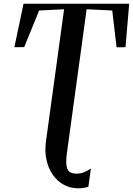

<svg xmlns="http://www.w3.org/2000/svg" viewBox="-20 -763 716 1035"><path d="M402.5 252Q358.5 252 323.2 232.5Q288 213 264 178.2Q240 143.5 230.2 97.2Q220.5 51 228 -2.5L325.5 -713L191 -706.5L110.5 -509L57.5 -508.5L107 -743H676.5L656.5 -508.5L608.5 -508L585 -706.5L447 -713L340.5 63.5Q332.5 120.5 342.8 146.8Q353 173 393 173Q414 173 432.2 165.8Q450.5 158.5 470 145.5L456.5 243.5Q448 247 433.2 249.5Q418.5 252 402.5 252Z"/></svg>

Font: Merriweather 144pt Medium
Style: Italic
Weight: 500
Italic angle: -7.8°
Version: Version 2.101